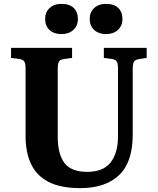

<svg xmlns="http://www.w3.org/2000/svg" viewBox="-20 -957 814 991"><path d="M394 14Q292 14 230 -18.5Q168 -51 140 -111Q112 -171 112 -253V-604Q112 -629 105.5 -639.5Q99 -650 78 -653L37 -658V-710H352V-658L308 -652Q290 -649 284 -638.5Q278 -628 278 -602V-251Q278 -162 312.5 -116Q347 -70 430 -70Q513 -70 551 -118.5Q589 -167 589 -254V-604Q589 -630 582.5 -640Q576 -650 555 -653L516 -658V-710H737V-658L697 -652Q678 -649 671.5 -638.5Q665 -628 665 -600V-261Q665 -120 594.5 -53Q524 14 394 14ZM527 -781Q490 -781 466.5 -802Q443 -823 443 -859Q443 -894 466 -915.5Q489 -937 527 -937Q569 -937 590.5 -916Q612 -895 612 -859Q612 -824 588.5 -802.5Q565 -781 527 -781ZM297 -781Q259 -781 236 -802Q213 -823 213 -859Q213 -894 236 -915.5Q259 -937 297 -937Q339 -937 360.5 -916Q382 -895 382 -859Q382 -824 358.5 -802.5Q335 -781 297 -781Z"/></svg>

Font: Literata 36pt
Style: Bold
Weight: 700
Designer: Latin by Veronika Burian and Jose Scaglione. Greek by Irene Vlachou. Cyrillic by Vera Evstafieva.
Foundry: TypeTogether
Version: Version 3.002